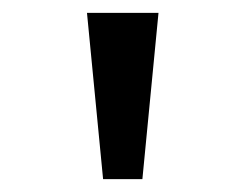

<svg xmlns="http://www.w3.org/2000/svg" viewBox="-20 -749 366 298"><path d="M140 -471 115 -729H226L201 -471Z"/></svg>

Font: uhindi25
Style: Book
Weight: 400
Designer: Jelle Bosma - Monotype Design Team
Foundry: Monotype Imaging Inc.
Version: Version 2.003